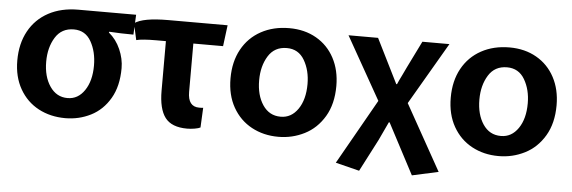

<svg xmlns="http://www.w3.org/2000/svg" viewBox="-47 -656 2969 997"><g transform="rotate(5 1437.5 -157.0)"><path d="M493 -406Q532 -374 553.5 -325Q575 -276 575 -227Q575 -133 537.5 -69Q500 -5 438.5 26Q377 57 306 57Q228 57 166 24Q104 -9 68 -72Q32 -135 32 -220Q32 -308 68 -373.5Q104 -439 170 -474.5Q236 -510 325 -510H502H592H626L621 -406Q557 -406 495 -410ZM309 -48Q363 -48 397 -98Q431 -148 431 -228Q431 -300 401 -353Q371 -406 311 -406Q247 -406 214.5 -353.5Q182 -301 182 -227Q182 -149 216.5 -98.5Q251 -48 308 -48Z M1010 44Q1001 49 980.5 52.5Q960 56 941 56Q860 56 826 11Q792 -34 792 -129V-387H742Q669 -387 638 -379L619 -465Q663 -497 795 -497H1104L1090 -387H935V-135Q935 -58 994 -58Q1012 -58 1015 -59Z M1416 57Q1339 57 1277 23.5Q1215 -10 1179 -73.5Q1143 -137 1143 -224Q1143 -311 1178.5 -375.5Q1214 -440 1278 -475Q1342 -510 1425 -510Q1505 -510 1566 -475Q1627 -440 1660.5 -377Q1694 -314 1694 -232Q1694 -138 1655 -72.5Q1616 -7 1552.5 25Q1489 57 1417 57ZM1420 -48Q1475 -48 1509.5 -98Q1544 -148 1544 -229Q1544 -300 1513 -353Q1482 -406 1421 -406Q1357 -406 1324.5 -353.5Q1292 -301 1292 -227Q1292 -149 1326 -98.5Q1360 -48 1419 -48Z M1888 -500 2003 -269H2007Q2014 -286 2031 -320L2051 -362L2119 -500H2260L2071 -176L2262 166L2125 196L1986 -68H1982L1937 28L1850 196L1726 165L1918 -174L1734 -500Z M2564 57Q2487 57 2425 23.5Q2363 -10 2327 -73.5Q2291 -137 2291 -224Q2291 -311 2326.5 -375.5Q2362 -440 2426 -475Q2490 -510 2573 -510Q2653 -510 2714 -475Q2775 -440 2808.5 -377Q2842 -314 2842 -232Q2842 -138 2803 -72.5Q2764 -7 2700.5 25Q2637 57 2565 57ZM2568 -48Q2623 -48 2657.5 -98Q2692 -148 2692 -229Q2692 -300 2661 -353Q2630 -406 2569 -406Q2505 -406 2472.5 -353.5Q2440 -301 2440 -227Q2440 -149 2474 -98.5Q2508 -48 2567 -48Z"/></g></svg>

Font: LINE Seed Sans KR Bold
Style: Regular
Weight: 700
Designer: LINE BX Design & Sandoll Inc & Dalton Maag Ltd
Foundry: Sandoll Inc.
Version: Version 1.000